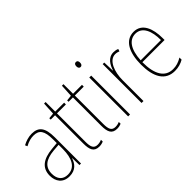

<svg xmlns="http://www.w3.org/2000/svg" viewBox="-25 -1277 1841 1841"><g transform="rotate(-45 895.0 -356.5)"><path d="M203 -537C162 -537 118 -524 80 -503L90 -480C133 -504 170 -512 203 -512C278 -512 310 -471 310 -351V-303L237 -296C113 -284 41 -234 41 -129C41 -53 82 10 172 10C258 10 294 -43 311 -96H313L315 0H336V-356C336 -486 295 -537 203 -537ZM237 -273 311 -279V-220C310 -98 271 -13 172 -13C106 -13 68 -55 68 -129C68 -219 127 -263 237 -273Z M577 -14C526 -14 513 -49 513 -119V-503H634V-527H513V-657H492L485 -528L428 -522V-503H487V-120C487 -37 505 10 576 10C600 10 616 5 632 -1V-26C618 -19 598 -14 577 -14Z M819 -14C768 -14 755 -49 755 -119V-503H876V-527H755V-657H734L727 -528L670 -522V-503H729V-120C729 -37 747 10 818 10C842 10 858 5 874 -1V-26C860 -19 840 -14 819 -14Z M989 -723C969 -723 963 -706 963 -690C963 -672 970 -657 988 -657C1006 -657 1014 -671 1014 -691C1014 -707 1009 -723 989 -723ZM1001 -527H975V0H1001Z M1309 -535C1237 -535 1201 -470 1184 -414H1182L1178 -527H1157V0H1183V-283C1183 -394 1225 -510 1309 -510C1328 -510 1344 -505 1357 -500L1365 -524C1348 -532 1328 -535 1309 -535Z M1585 -537C1468 -537 1413 -423 1413 -263C1413 -97 1470 10 1601 10C1649 10 1687 -2 1722 -22V-51C1679 -26 1644 -15 1601 -15C1493 -15 1438 -106 1439 -271H1740V-298C1740 -424 1699 -537 1585 -537ZM1585 -512C1676 -512 1716 -417 1715 -295H1440C1448 -440 1502 -512 1585 -512Z"/></g></svg>

Font: Noto Sans Myanmar UI Condensed Thin
Style: Regular
Weight: 100
Width: 3
Designer: Monotype Design Team
Foundry: Monotype Imaging Inc.
Version: Version 2.103